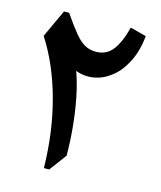

<svg xmlns="http://www.w3.org/2000/svg" viewBox="-118 -883 813 968"><g transform="rotate(15 288.5 -398.5)"><path d="M443.4 -797.4 527.8 -775.4Q519 -695.3 490 -638.2Q460.9 -581.1 418.7 -547.9Q376.5 -514.6 328.4 -506.3Q280.3 -498 233.9 -515.6Q254.4 -460 268.8 -388.2Q283.2 -316.4 290.5 -239.3Q297.9 -162.1 297.9 -89.8L231 0H203.6Q200.2 -189.5 155 -354.7Q109.9 -520 29.8 -643.6L97.2 -789.1H124Q163.6 -731 191.7 -697Q219.7 -663.1 245.6 -648.7Q271.5 -634.3 303.7 -634.3Q358.9 -634.3 391.1 -676Q423.3 -717.8 443.4 -797.4Z"/></g></svg>

Font: Pinar Bold
Style: Regular
Weight: 700
Designer: Amin Abedi
Version: Version 3.000